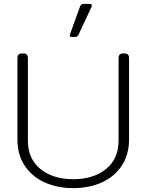

<svg xmlns="http://www.w3.org/2000/svg" viewBox="-20 -956 756 991"><path d="M340 -773 342 -781 393 -922Q396 -930 400.5 -933Q405 -936 415 -936H442Q454 -936 454 -928Q454 -923 452 -920L385 -776Q382 -770 377.5 -767.5Q373 -765 365 -765H350Q340 -765 340 -773ZM70 -235V-657Q70 -680 93 -680H101Q124 -680 124 -657V-231Q124 -135 189.5 -83Q255 -31 358 -31Q461 -31 526.5 -83Q592 -135 592 -231V-657Q592 -680 615 -680H623Q646 -680 646 -657V-235Q646 -159 609.5 -102.5Q573 -46 507.5 -15.5Q442 15 358 15Q274 15 208.5 -15.5Q143 -46 106.5 -102.5Q70 -159 70 -235Z"/></svg>

Font: Mitr ExtraLight
Style: Regular
Weight: 275
Designer: Thanarat Vachiruckul
Foundry: Cadson Demak Co.,Ltd.
Version: Version 1.001